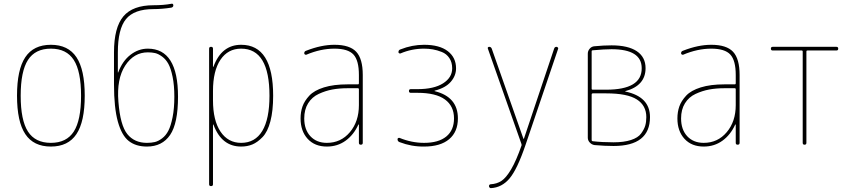

<svg xmlns="http://www.w3.org/2000/svg" viewBox="-20 -768 4540 1019"><path d="M371.6 -449.7Q333 -509.8 250 -509.8Q167 -509.8 128.4 -449.7Q89.8 -389.6 89.8 -259.8Q89.8 -129.9 128.4 -69.8Q167 -9.8 250 -9.8Q333 -9.8 371.6 -69.8Q410.2 -129.9 410.2 -259.8Q410.2 -389.6 371.6 -449.7ZM385.7 -56.2Q341.8 9.8 250 9.8Q158.2 9.8 114.3 -56.2Q70.3 -122.1 70.3 -260.3Q70.3 -398.4 114.3 -464.4Q158.2 -530.3 250 -530.3Q341.8 -530.3 385.7 -464.4Q429.7 -398.4 429.7 -260.3Q429.7 -122.1 385.7 -56.2Z M764.6 -490.2Q690.4 -490.2 644.5 -419.9Q598.6 -349.6 608.4 -228.5Q618.2 -102.5 655.8 -56.2Q693.4 -9.8 759.8 -9.8Q783.2 -9.8 801.8 -14.2Q820.3 -18.6 840.3 -33.7Q860.4 -48.8 873.5 -74.2Q886.7 -99.6 896 -146Q905.3 -192.4 905.3 -254.9Q905.3 -315.4 896 -360.4Q886.7 -405.3 873.5 -429.2Q860.4 -453.1 840.3 -467.8Q820.3 -482.4 803.2 -486.3Q786.1 -490.2 764.6 -490.2ZM759.8 9.8Q701.2 9.8 663.6 -19.5Q626 -48.8 605.5 -122.6Q585 -196.3 585 -320.3V-490.2Q585 -622.1 634.8 -681.2Q684.6 -740.2 794.9 -740.2Q848.6 -740.2 889.6 -748Q899.4 -750 899.9 -740.2Q900.4 -730.5 889.6 -727.5Q839.8 -719.7 794.9 -719.7Q692.4 -719.7 648.9 -667Q605.5 -614.3 605.5 -490.2V-383.8Q605.5 -382.8 606.4 -382.8Q607.4 -382.8 607.4 -383.8Q629.9 -444.3 672.4 -477.1Q714.8 -509.8 764.6 -509.8Q924.8 -509.8 924.8 -254.9Q924.8 -113.3 882.8 -51.8Q840.8 9.8 759.8 9.8Z M1110.4 -285.2V-235.4Q1110.4 -128.9 1150.4 -69.3Q1190.4 -9.8 1259.8 -9.8Q1334 -9.8 1372.1 -73.2Q1410.2 -136.7 1410.2 -259.8Q1410.2 -509.8 1259.8 -509.8Q1189.5 -509.8 1149.9 -450.7Q1110.4 -391.6 1110.4 -285.2ZM1089.8 210V-509.8Q1089.8 -519.5 1100.1 -519.5Q1110.4 -519.5 1110.4 -509.8V-414.1Q1110.4 -413.1 1111.3 -413.1Q1113.3 -413.1 1113.3 -415Q1156.2 -530.3 1259.8 -530.3Q1429.7 -530.3 1429.7 -259.8Q1429.7 -179.7 1415 -124Q1400.4 -68.4 1373.5 -40.5Q1346.7 -12.7 1319.8 -1.5Q1293 9.8 1259.8 9.8Q1156.2 9.8 1113.3 -105.5Q1113.3 -107.4 1111.3 -107.4Q1110.4 -107.4 1110.4 -106.4V210Q1110.4 219.7 1100.1 219.7Q1089.8 219.7 1089.8 210Z M1884.8 -210V-294.9Q1884.8 -299.8 1879.9 -299.8H1825.2Q1781.2 -299.8 1744.1 -293Q1707 -286.1 1671.4 -269.5Q1635.7 -252.9 1615.2 -219.7Q1594.7 -186.5 1594.7 -139.6Q1594.7 -80.1 1627.4 -44.9Q1660.2 -9.8 1714.8 -9.8Q1789.1 -9.8 1836.9 -66.4Q1884.8 -123 1884.8 -210ZM1879.9 -320.3Q1884.8 -320.3 1884.8 -325.2V-370.1Q1884.8 -447.3 1856 -478.5Q1827.1 -509.8 1754.9 -509.8Q1681.6 -509.8 1605.5 -477.5Q1601.6 -476.6 1598.1 -479Q1594.7 -481.4 1594.7 -485.4Q1594.7 -496.1 1605.5 -499Q1685.5 -530.3 1754.9 -530.3Q1835.9 -530.3 1870.6 -493.2Q1905.3 -456.1 1905.3 -370.1V-9.8Q1905.3 0 1895 0Q1884.8 0 1884.8 -9.8V-106.4Q1884.8 -107.4 1883.8 -107.4Q1881.8 -107.4 1881.8 -106.4Q1857.4 -52.7 1814.5 -21.5Q1771.5 9.8 1714.8 9.8Q1650.4 9.8 1612.8 -31.2Q1575.2 -72.3 1575.2 -139.6Q1575.2 -173.8 1585.4 -203.1Q1595.7 -232.4 1621.6 -260.3Q1647.5 -288.1 1699.2 -304.2Q1751 -320.3 1825.2 -320.3Z M2100.6 -13.7Q2089.8 -17.6 2089.8 -29.3Q2089.8 -33.2 2093.3 -35.2Q2096.7 -37.1 2100.6 -36.1Q2165 -9.8 2230.5 -9.8Q2307.6 -9.8 2348.6 -43.5Q2389.6 -77.1 2389.6 -139.6Q2389.6 -205.1 2341.3 -240.2Q2293 -275.4 2195.3 -275.4H2160.2Q2150.4 -275.4 2150.4 -285.2Q2150.4 -294.9 2160.2 -294.9H2195.3Q2283.2 -294.9 2331.5 -325.7Q2379.9 -356.4 2379.9 -405.3Q2379.9 -437.5 2364.7 -460Q2349.6 -482.4 2324.7 -492.2Q2299.8 -502 2277.3 -505.9Q2254.9 -509.8 2230.5 -509.8Q2165 -509.8 2105.5 -484.4Q2101.6 -483.4 2098.1 -485.4Q2094.7 -487.3 2094.7 -491.2Q2094.7 -502.9 2105.5 -505.9Q2167 -530.3 2230.5 -530.3Q2312.5 -530.3 2356.4 -496.6Q2400.4 -462.9 2400.4 -405.3Q2400.4 -366.2 2372.6 -334Q2344.7 -301.8 2288.1 -287.1Q2286.1 -287.1 2286.1 -285.2Q2286.1 -284.2 2287.1 -284.2Q2410.2 -253.9 2410.2 -139.6Q2410.2 -68.4 2363.8 -29.3Q2317.4 9.8 2230.5 9.8Q2164.1 10.7 2100.6 -13.7Z M2747.1 -4.9 2569.3 -509.8Q2567.4 -513.7 2569.8 -516.6Q2572.3 -519.5 2576.2 -519.5Q2585.9 -519.5 2589.8 -509.8L2757.8 -32.2Q2757.8 -31.2 2758.8 -31.2Q2760.7 -31.2 2760.7 -32.2L2920.9 -509.8Q2923.8 -519.5 2933.6 -519.5Q2936.5 -519.5 2939.9 -516.6Q2943.4 -513.7 2942.4 -509.8L2769.5 0Q2725.6 129.9 2684.6 178.7Q2643.6 227.5 2585 230.5Q2581.1 230.5 2578.1 227.1Q2575.2 223.6 2575.2 219.7Q2575.2 215.8 2577.6 212.9Q2580.1 210 2584 210Q2617.2 208 2641.6 191.9Q2666 175.8 2692.9 130.4Q2719.7 85 2748 3.9Q2749 1 2747.1 -4.9Z M3120.1 -266.6V-24.4Q3120.1 -19.5 3125 -18.6Q3175.8 -12.7 3236.3 -12.7Q3291 -12.7 3328.6 -24.9Q3366.2 -37.1 3382.3 -59.1Q3398.4 -81.1 3404.3 -100.6Q3410.2 -120.1 3410.2 -146.5Q3410.2 -208 3359.9 -240.2Q3309.6 -272.5 3197.3 -272.5H3125Q3120.1 -271.5 3120.1 -266.6ZM3120.1 -496.1V-296.9Q3120.1 -292 3125 -292H3197.3Q3386.7 -292 3385.7 -406.2Q3385.7 -506.8 3225.6 -506.8Q3188.5 -506.8 3125 -501Q3120.1 -501 3120.1 -496.1ZM3135.7 2Q3121.1 0 3110.4 -11.2Q3099.6 -22.5 3099.6 -37.1V-483.4Q3099.6 -498 3109.9 -509.8Q3120.1 -521.5 3134.8 -522.5Q3184.6 -527.3 3225.6 -527.3Q3313.5 -527.3 3359.9 -496.1Q3406.2 -464.8 3406.2 -406.2Q3406.2 -313.5 3298.8 -284.2Q3297.9 -284.2 3297.9 -283.2Q3297.9 -282.2 3298.8 -282.2Q3429.7 -254.9 3429.7 -146.5Q3429.7 6.8 3236.3 6.8Q3190.4 6.8 3135.7 2Z M3884.8 -210V-294.9Q3884.8 -299.8 3879.9 -299.8H3825.2Q3781.2 -299.8 3744.1 -293Q3707 -286.1 3671.4 -269.5Q3635.7 -252.9 3615.2 -219.7Q3594.7 -186.5 3594.7 -139.6Q3594.7 -80.1 3627.4 -44.9Q3660.2 -9.8 3714.8 -9.8Q3789.1 -9.8 3836.9 -66.4Q3884.8 -123 3884.8 -210ZM3879.9 -320.3Q3884.8 -320.3 3884.8 -325.2V-370.1Q3884.8 -447.3 3856 -478.5Q3827.1 -509.8 3754.9 -509.8Q3681.6 -509.8 3605.5 -477.5Q3601.6 -476.6 3598.1 -479Q3594.7 -481.4 3594.7 -485.4Q3594.7 -496.1 3605.5 -499Q3685.5 -530.3 3754.9 -530.3Q3835.9 -530.3 3870.6 -493.2Q3905.3 -456.1 3905.3 -370.1V-9.8Q3905.3 0 3895 0Q3884.8 0 3884.8 -9.8V-106.4Q3884.8 -107.4 3883.8 -107.4Q3881.8 -107.4 3881.8 -106.4Q3857.4 -52.7 3814.5 -21.5Q3771.5 9.8 3714.8 9.8Q3650.4 9.8 3612.8 -31.2Q3575.2 -72.3 3575.2 -139.6Q3575.2 -173.8 3585.4 -203.1Q3595.7 -232.4 3621.6 -260.3Q3647.5 -288.1 3699.2 -304.2Q3751 -320.3 3825.2 -320.3Z M4081.1 -500Q4071.3 -500 4071.3 -509.8Q4071.3 -519.5 4081.1 -519.5H4418.9Q4428.7 -519.5 4428.7 -509.8Q4428.7 -500 4418.9 -500H4264.6Q4259.8 -500 4259.8 -495.1V-9.8Q4259.8 0 4250 0Q4240.2 0 4240.2 -9.8V-495.1Q4240.2 -500 4235.4 -500Z"/></svg>

Font: Rounded-X Mgen+ 1m thin
Style: Regular
Weight: 100
Designer: [Source Han Sans]
Ryoko NISHIZUKA  (kana & ideographs); Paul D. Hunt (Latin, Greek & Cyrillic); Wenlong ZHANG  (bopomofo
Version: Version 1.059.20150602